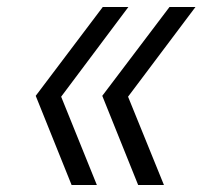

<svg xmlns="http://www.w3.org/2000/svg" viewBox="-20 -531 581 551"><path d="M376.5 0 273.5 -256 466.5 -511H541L347.5 -253.5L450.5 0ZM185.5 0 82.5 -256 275 -511H348.5L155.5 -253.5L258 0Z"/></svg>

Font: Overpass Light
Style: Italic
Weight: 300
Italic angle: -10°
Designer: Delve Withrington, Dave Bailey, Thomas Jockin
Foundry: Delve Fonts LLC
Version: Version 4.000; ttfautohint (v1.8.3)